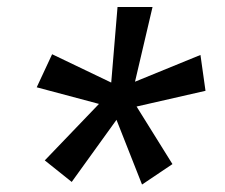

<svg xmlns="http://www.w3.org/2000/svg" viewBox="-20 -607 627 536"><path d="M256.3 -316.9 82.5 -363.3 125.5 -455.6 290.5 -376.5 308.1 -587.4H405.8L356.9 -378.9L539.6 -453.6L553.7 -353.5L361.3 -309.6L461.4 -148.9L376.5 -91.8L305.2 -272.5L180.2 -99.1L105 -159.2Z"/></svg>

Font: TypoPRO Roboto Mono
Style: Italic
Weight: 500
Designer: Google
Version: Version 2.000986; 2015; ttfautohint (v1.3)